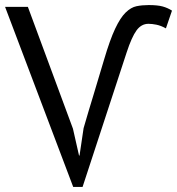

<svg xmlns="http://www.w3.org/2000/svg" viewBox="-22 -727 699 758"><path d="M304 11H267L-2 -700H88L266 -219L290 -113H292L308 -221Q327 -287 347.5 -353.5Q368 -420 389 -492Q412 -570 432.5 -613.5Q453 -657 474 -677.5Q495 -698 517 -702.5Q539 -707 565 -707Q600 -707 620 -701.5Q640 -696 657 -685L633 -615Q613 -626 595.5 -629.5Q578 -633 564 -633Q536 -633 517 -607Q498 -581 478 -520Z"/></svg>

Font: PT Sans
Style: Regular
Weight: 400
Version: Version 2.003W OFL; ttfautohint (v1.6)